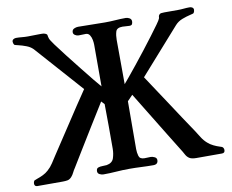

<svg xmlns="http://www.w3.org/2000/svg" viewBox="-81 -857 1162 960"><g transform="rotate(-10 500.0 -377.5)"><path d="M986 -17Q986 -26 980 -32Q979 -34 965.5 -38Q952 -42 935.5 -50Q919 -58 907 -69Q891 -83 879.5 -101.5Q868 -120 857 -137Q805 -214 754.5 -291.5Q704 -369 653 -445L856 -674Q871 -691 893.5 -699.5Q916 -708 934 -712Q952 -716 953 -718Q958 -726 958 -734Q958 -742 952 -746Q946 -750 938 -750Q923 -750 908.5 -748.5Q894 -747 879 -747H809Q801 -747 793.5 -746Q786 -745 781 -737Q779 -733 779 -728.5Q779 -724 777 -720Q775 -714 760 -693Q745 -672 722 -641.5Q699 -611 673 -577.5Q647 -544 622 -513Q597 -482 578.5 -459.5Q560 -437 552 -428Q552 -484 551.5 -540.5Q551 -597 551 -653Q551 -676 556.5 -694.5Q562 -713 591 -713Q599 -713 608 -712Q617 -711 626 -711Q637 -711 640 -717Q643 -723 643 -731Q643 -742 633.5 -747.5Q624 -753 615 -753Q588 -753 561.5 -751Q535 -749 508 -749Q474 -749 440 -750Q406 -751 372 -751Q362 -751 351.5 -746Q341 -741 341 -728Q341 -719 350 -713.5Q359 -708 367 -708Q376 -708 385.5 -708.5Q395 -709 404 -709Q417 -709 424 -698Q431 -687 433.5 -673Q436 -659 436 -649V-437Q426 -448 402 -477.5Q378 -507 348 -545Q318 -583 289 -620Q260 -657 240 -684.5Q220 -712 218 -720Q215 -730 214.5 -736Q214 -742 202 -746Q197 -748 188 -748Q179 -748 174 -748Q160 -748 145 -747.5Q130 -747 116 -747Q101 -747 86.5 -748.5Q72 -750 57 -750Q50 -750 43.5 -746Q37 -742 37 -734Q37 -726 42 -718Q44 -716 62 -712Q80 -708 102.5 -699.5Q125 -691 139 -674L348 -439Q297 -364 247.5 -288Q198 -212 148 -137Q137 -120 125 -101.5Q113 -83 97 -69Q85 -58 69.5 -50.5Q54 -43 39 -38Q38 -37 31.5 -35Q25 -33 24 -32Q19 -26 19 -17Q19 -2 34 -2Q66 -2 98 -2Q130 -2 162 -2Q176 -2 187 -4Q198 -6 208 -17Q216 -26 221.5 -37.5Q227 -49 234 -59L281 -136Q316 -193 351 -250Q386 -307 421 -363L436 -347Q437 -291 437 -234Q437 -177 437 -121Q437 -96 429.5 -73Q422 -50 393 -45Q385 -44 372 -44Q359 -44 349.5 -40.5Q340 -37 340 -23Q340 -12 350 -7Q360 -2 369 -2Q402 -2 435 -4.5Q468 -7 501 -7Q532 -7 562 -5.5Q592 -4 623 -4Q647 -4 647 -26Q647 -37 636 -42Q625 -47 617 -47Q609 -47 601 -46.5Q593 -46 585 -46Q562 -46 557 -63Q552 -80 552 -98Q552 -159 552.5 -219.5Q553 -280 553 -341L580 -369L719 -142L769 -61Q780 -44 787 -30.5Q794 -17 805.5 -9.5Q817 -2 841 -2Q873 -2 906 -2Q939 -2 971 -2Q986 -2 986 -17Z"/></g></svg>

Font: UoqMunThenKhung
Style: Regular
Weight: 400
Designer: Font-Kai, 金井和夫, 宇文滿月
Foundry: Kazuo Kanai, Moonlit Owen
Version: Version 1.197